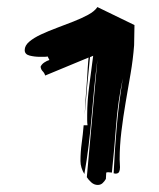

<svg xmlns="http://www.w3.org/2000/svg" viewBox="-20 -792 451 544"><path d="M360 -664Q357 -624 350 -583.5Q343 -543 336 -502Q329 -461 324 -420Q319 -379 319 -340Q319 -335 319.5 -329.5Q320 -324 320 -318Q320 -310 317.5 -305Q315 -300 307 -300L302 -301Q305 -369 311 -436Q317 -503 328 -570Q314 -504 309 -437Q304 -370 297 -303Q295 -303 292 -303.5Q289 -304 287 -304Q283 -304 281 -303L280 -285Q276 -278 270.5 -273Q265 -268 257 -268Q247 -268 239 -275Q231 -282 226 -290L256 -623Q251 -584 247 -543Q243 -502 239.5 -461Q236 -420 231 -379Q226 -338 219 -299Q214 -307 211 -316.5Q208 -326 208 -336Q208 -361 211.5 -386.5Q215 -412 217 -437H228Q227 -444 227 -451V-466Q227 -505 233 -550Q239 -595 244 -634L235 -630Q231 -592 227 -548.5Q223 -505 220 -467Q222 -510 225 -544Q226 -559 227 -573Q228 -587 228.5 -599Q229 -611 230 -619Q231 -627 231 -629L108 -578Q106 -585 101 -590Q96 -595 95 -603Q98 -610 105.5 -615Q113 -620 120 -622L115 -632Q111 -631 105 -631H93Q78 -631 64 -634.5Q50 -638 50 -650Q50 -663 63 -674Q76 -685 96.5 -694.5Q117 -704 141 -713Q165 -722 188 -731Q211 -740 229.5 -750Q248 -760 256 -772L361 -721Z"/></svg>

Font: Finger Paint
Style: Regular
Weight: 400
Designer: Ralph du Carrois
Foundry: Ralph du Carrois
Version: Version 1.002